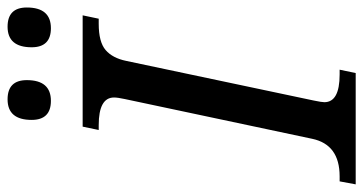

<svg xmlns="http://www.w3.org/2000/svg" viewBox="-265 -706 950 502"><g transform="rotate(-90 210.0 -455.0)"><path d="M420.9 -713.9 412.1 -671.9H398.9Q351.1 -671.9 330.1 -653.8Q309.1 -635.7 301.8 -600.1L198.2 -109.9Q193.8 -88.9 193.8 -82Q193.8 -42 266.1 -42H278.8L270 0H-21L-13.2 -42H0Q83 -42 98.1 -113.8L202.1 -604Q206.1 -622.6 206.1 -631.8Q206.1 -671.9 133.8 -671.9H121.1L129.9 -713.9ZM197.3 -796.9Q147.5 -796.9 147.5 -847.2Q147.5 -910.2 201.2 -910.2Q251.5 -910.2 251.5 -859.9Q251.5 -796.9 197.3 -796.9ZM387.2 -796.9Q337.4 -796.9 337.4 -847.2Q337.4 -910.2 391.1 -910.2Q441.4 -910.2 441.4 -859.9Q441.4 -796.9 387.2 -796.9Z"/></g></svg>

Font: Droid Serif
Style: Italic
Weight: 400
Italic angle: -12°
Designer: Monotype Design team
Foundry: Monotype Imaging Inc.
Version: Version 1.03